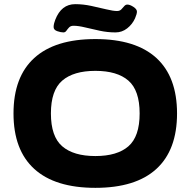

<svg xmlns="http://www.w3.org/2000/svg" viewBox="-20 -896 917 924"><path d="M439 8Q245 8 145 -83Q45 -174 45 -350Q45 -526 145 -617Q245 -708 439 -708Q633 -708 732.5 -617Q832 -526 832 -350Q832 -174 732.5 -83Q633 8 439 8ZM439 -145Q544 -145 598 -192Q652 -239 652 -350Q652 -461 598 -508Q544 -555 439 -555Q334 -555 279.5 -508Q225 -461 225 -350Q225 -239 279.5 -192Q334 -145 439 -145ZM285 -740Q273 -740 255.5 -746Q238 -752 238 -766Q238 -774 240.5 -784Q243 -794 246 -801Q275 -876 342 -876Q380 -876 419.5 -867.5Q459 -859 492 -851Q525 -843 543 -843Q556 -843 563.5 -850.5Q571 -858 577.5 -866Q584 -874 593 -874Q605 -874 622 -863Q639 -852 639 -840Q639 -829 630 -808Q617 -779 592 -759.5Q567 -740 536 -740Q498 -740 460.5 -748Q423 -756 390 -764Q357 -772 334 -772Q320 -772 312.5 -764Q305 -756 299.5 -748Q294 -740 285 -740Z"/></svg>

Font: Asap Expanded ExtraBold
Style: Regular
Weight: 800
Width: 7
Designer: Pablo Cosgaya
Foundry: Omnibus-Type
Version: Version 3.001; ttfautohint (v1.8.4.7-5d5b)